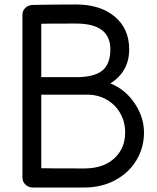

<svg xmlns="http://www.w3.org/2000/svg" viewBox="-20 -829 702 856"><path d="M622 -238Q622 -171 588.5 -115Q555 -59 494 -26Q433 7 355 7H126Q107 7 93.5 -6Q80 -19 80 -37V-763Q80 -781 92.5 -793.5Q105 -806 125 -807Q159 -808 219.5 -808.5Q280 -809 319 -809Q427 -809 491.5 -755Q556 -701 556 -609Q556 -510 472 -457Q538 -431 580 -369Q622 -307 622 -238ZM164 -723V-485H321Q399 -485 435.5 -514Q472 -543 472 -609Q472 -724 319 -724Q176 -724 164 -723ZM538 -238Q538 -285 516.5 -323.5Q495 -362 456 -384.5Q417 -407 368 -407H164V-79Q195 -78 355 -78Q441 -78 489.5 -123Q538 -168 538 -238Z"/></svg>

Font: Tsukimi Rounded Medium
Style: Regular
Weight: 500
Designer: Takashi Funayama
Foundry: Takashi Funayama
Version: Version 1.032; ttfautohint (v1.8.3)